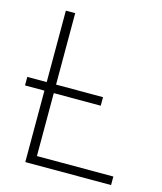

<svg xmlns="http://www.w3.org/2000/svg" viewBox="-110 -809 754 891"><g transform="rotate(15 267.5 -364.0)"><path d="M95.7 0V-727.5H140.6V-41H507.8V0ZM2.4 -343.3V-384.3H366.2V-343.3Z"/></g></svg>

Font: Inter Display ExtraLight
Style: Regular
Weight: 200
Designer: Rasmus Andersson
Foundry: rsms
Version: Version 4.000;git-a52131595